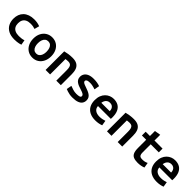

<svg xmlns="http://www.w3.org/2000/svg" viewBox="382 -2191 3716 3716"><g transform="rotate(45 2240.0 -333.5)"><path d="M349 12Q248 12 182.5 -23Q117 -58 84 -119.5Q51 -181 51 -262Q51 -323 70 -373.5Q89 -424 127 -461Q165 -498 220.5 -518Q276 -538 348 -538Q393 -538 430.5 -531.5Q468 -525 508 -510L481 -409Q455 -418 426.5 -423.5Q398 -429 358 -429Q296 -429 256 -409Q216 -389 196.5 -352Q177 -315 177 -262Q177 -209 197.5 -172.5Q218 -136 259.5 -116.5Q301 -97 364 -97Q397 -97 432.5 -101.5Q468 -106 499 -117L517 -14Q496 -6 470.5 -0.5Q445 5 415 8.5Q385 12 349 12Z M840 14Q768 14 713 -21Q658 -56 627 -118.5Q596 -181 596 -263Q596 -346 627.5 -407.5Q659 -469 714.5 -503.5Q770 -538 840 -538Q913 -538 968 -503.5Q1023 -469 1054 -407.5Q1085 -346 1085 -263Q1085 -181 1054 -118.5Q1023 -56 968.5 -21Q914 14 840 14ZM839 -95Q877 -95 903.5 -116Q930 -137 944 -174.5Q958 -212 958 -262Q958 -312 944.5 -350Q931 -388 905 -408.5Q879 -429 840 -429Q803 -429 776.5 -408.5Q750 -388 736 -350Q722 -312 722 -262Q722 -212 735.5 -174.5Q749 -137 775 -116Q801 -95 839 -95Z M1194 0V-509Q1234 -520 1287.5 -528Q1341 -536 1398 -536Q1478 -536 1524.5 -507.5Q1571 -479 1591 -426.5Q1611 -374 1611 -299V0H1487V-282Q1487 -336 1477.5 -367.5Q1468 -399 1446.5 -413Q1425 -427 1390 -427Q1373 -427 1354.5 -425Q1336 -423 1317 -421V0Z M1935 12Q1893 12 1858 5.5Q1823 -1 1794.5 -10.5Q1766 -20 1744 -29L1765 -135Q1803 -120 1847.5 -106.5Q1892 -93 1939 -93Q1993 -93 2021.5 -102.5Q2050 -112 2050 -138Q2050 -159 2033.5 -172.5Q2017 -186 1991 -196Q1965 -206 1934 -216Q1904 -225 1872.5 -237Q1841 -249 1815 -267Q1789 -285 1773 -312Q1757 -339 1757 -378Q1757 -422 1780 -458.5Q1803 -495 1852 -516.5Q1901 -538 1978 -538Q2027 -538 2071.5 -530.5Q2116 -523 2148 -510L2128 -403Q2116 -408 2093 -415Q2070 -422 2040.5 -427.5Q2011 -433 1979 -433Q1924 -433 1902 -419.5Q1880 -406 1880 -385Q1880 -368 1895 -355Q1910 -342 1934.5 -332.5Q1959 -323 1988 -313Q2019 -302 2051.5 -289Q2084 -276 2111.5 -257.5Q2139 -239 2155.5 -211.5Q2172 -184 2172 -143Q2172 -98 2149 -63Q2126 -28 2074 -8Q2022 12 1935 12Z M2561 12Q2472 12 2408.5 -20Q2345 -52 2311.5 -112.5Q2278 -173 2278 -259Q2278 -329 2298.5 -381Q2319 -433 2354.5 -468Q2390 -503 2434 -520.5Q2478 -538 2525 -538Q2601 -538 2652.5 -507.5Q2704 -477 2731 -417.5Q2758 -358 2758 -269Q2758 -258 2757.5 -245Q2757 -232 2756 -223H2405Q2407 -163 2451 -130Q2495 -97 2568 -97Q2611 -97 2648.5 -105.5Q2686 -114 2709 -122L2726 -17Q2696 -5 2654.5 3.5Q2613 12 2561 12ZM2406 -313H2636Q2636 -346 2624.5 -373Q2613 -400 2588.5 -416.5Q2564 -433 2527 -433Q2489 -433 2463.5 -416Q2438 -399 2424 -371.5Q2410 -344 2406 -313Z M2874 0V-509Q2914 -520 2967.5 -528Q3021 -536 3078 -536Q3158 -536 3204.5 -507.5Q3251 -479 3271 -426.5Q3291 -374 3291 -299V0H3167V-282Q3167 -336 3157.5 -367.5Q3148 -399 3126.5 -413Q3105 -427 3070 -427Q3053 -427 3034.5 -425Q3016 -423 2997 -421V0Z M3724 12Q3656 12 3612 -5.5Q3568 -23 3547 -69Q3526 -115 3526 -197V-421H3409V-524H3526V-661L3650 -681V-524H3871V-421H3650V-199Q3650 -157 3660 -135Q3670 -113 3689.5 -105Q3709 -97 3737 -97Q3776 -97 3803 -102.5Q3830 -108 3864 -124L3882 -17Q3851 -4 3809 4Q3767 12 3724 12Z M4241 12Q4152 12 4088.5 -20Q4025 -52 3991.5 -112.5Q3958 -173 3958 -259Q3958 -329 3978.5 -381Q3999 -433 4034.5 -468Q4070 -503 4114 -520.5Q4158 -538 4205 -538Q4281 -538 4332.5 -507.5Q4384 -477 4411 -417.5Q4438 -358 4438 -269Q4438 -258 4437.5 -245Q4437 -232 4436 -223H4085Q4087 -163 4131 -130Q4175 -97 4248 -97Q4291 -97 4328.5 -105.5Q4366 -114 4389 -122L4406 -17Q4376 -5 4334.5 3.5Q4293 12 4241 12ZM4086 -313H4316Q4316 -346 4304.5 -373Q4293 -400 4268.5 -416.5Q4244 -433 4207 -433Q4169 -433 4143.5 -416Q4118 -399 4104 -371.5Q4090 -344 4086 -313Z"/></g></svg>

Font: Ubuntu Sans Mono SemiBold
Style: Regular
Weight: 600
Monospace: yes
Designer: Dalton Maag Ltd
Foundry: Dalton Maag Ltd
Version: Version 1.006